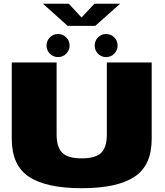

<svg xmlns="http://www.w3.org/2000/svg" viewBox="-20 -1012 890 1036"><path d="M421 3.5Q612 3.5 705.2 -57.8Q798.5 -119 798.5 -262.5V-675H556.5V-286Q556.5 -217.5 526 -187.5Q495.5 -157.5 421 -157.5Q346.5 -157.5 316 -187.8Q285.5 -218 285.5 -286V-675H43.5V-262.5Q43.5 -119 136.8 -57.8Q230 3.5 421 3.5ZM293.5 -704Q319 -704 337.2 -722.2Q355.5 -740.5 355.5 -766.5Q355.5 -792 337.2 -810.2Q319 -828.5 293.5 -828.5Q267.5 -828.5 249.2 -810.2Q231 -792 231 -766.5Q231 -740.5 249.2 -722.2Q267.5 -704 293.5 -704ZM552.5 -704Q578.5 -704 596.5 -722.2Q614.5 -740.5 614.5 -766.5Q614.5 -792 596.5 -810.2Q578.5 -828.5 552.5 -828.5Q527 -828.5 509 -810.2Q491 -792 491 -766.5Q491 -740.5 508.8 -722.2Q526.5 -704 552.5 -704ZM345 -872.5H494L628.5 -992H489.5L420 -917.5L351 -992H211.5Z"/></svg>

Font: Anybody SemiExpanded Black
Style: Regular
Weight: 900
Width: 6
Version: Version 1.113;gftools[0.9.25]